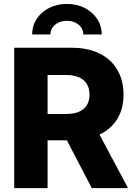

<svg xmlns="http://www.w3.org/2000/svg" viewBox="-20 -975 701 995"><path d="M53.7 0V-727.5H352.1Q435.1 -727.5 495.1 -698Q555.2 -668.5 587.6 -613.8Q620.1 -559.1 620.1 -484.4Q620.1 -409.7 586.7 -356.7Q553.2 -303.7 491.7 -275.6Q430.2 -247.6 345.2 -247.6H157.7V-384.3H323.7Q362.3 -384.3 389.2 -395.8Q416 -407.2 429.9 -429.4Q443.8 -451.7 443.8 -484.4Q443.8 -517.6 429.9 -540Q416 -562.5 389.2 -574.5Q362.3 -586.4 323.2 -586.4H226.6V0ZM455.6 0 283.2 -331.5H466.8L643.6 0ZM326.7 -954.6Q378.4 -954.6 419.2 -933.6Q460 -912.6 483.6 -876.7Q507.3 -840.8 507.3 -796.4H411.6Q411.6 -827.1 387.2 -847.2Q362.8 -867.2 326.7 -867.2Q290.5 -867.2 265.9 -847.2Q241.2 -827.1 241.2 -796.4H146.5Q146.5 -840.8 169.9 -876.7Q193.4 -912.6 234.1 -933.6Q274.9 -954.6 326.7 -954.6Z"/></svg>

Font: Inter 20pt ExtraBold
Style: Regular
Weight: 800
Version: Version 4.001;git-66647c0bb